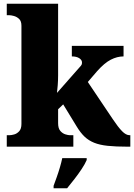

<svg xmlns="http://www.w3.org/2000/svg" viewBox="-20 -780 714 1021"><path d="M16 0V-61H31Q40 -61 55 -65Q70 -69 82 -82Q94 -95 94 -121V-643Q94 -668 81.5 -679.5Q69 -691 54 -695Q39 -699 31 -699H16V-760H289V-379Q289 -354 287 -327Q285 -300 283 -286L410 -430Q415 -436 415.5 -441Q416 -446 416 -448Q416 -461 401.5 -470.5Q387 -480 362 -480V-536H637V-480Q603 -480 569 -462.5Q535 -445 496 -401L447 -344L580 -146Q608 -104 629 -82.5Q650 -61 669 -61H673V0H659Q596 0 553 -4.5Q510 -9 480.5 -21Q451 -33 429.5 -53.5Q408 -74 388 -107L316 -225L289 -199V-125Q289 -97 301 -83.5Q313 -70 328 -65.5Q343 -61 351 -61H370V0ZM265 208Q272 189 281.5 162.5Q291 136 299 108.5Q307 81 311 61H441V71Q432 92 414.5 118.5Q397 145 376 172Q355 199 337 221H265Z"/></svg>

Font: Noto Serif Myanmar Black
Style: Regular
Weight: 900
Designer: Ben Mitchell and the Monotype Design Team
Foundry: Monotype Imaging Inc.
Version: Version 2.106; ttfautohint (v1.8.4.7-5d5b)